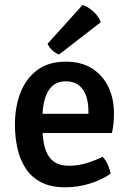

<svg xmlns="http://www.w3.org/2000/svg" viewBox="-20 -764 540 797"><path d="M111.5 -212V-291.5H347V-304.5Q347 -337.5 337.8 -365.2Q328.5 -393 307.5 -409.8Q286.5 -426.5 252.5 -426.5Q203.5 -426.5 179.8 -385.2Q156 -344 156 -271V-237Q156 -191.5 165.2 -155Q174.5 -118.5 198.5 -97.2Q222.5 -76 267.5 -76Q305 -76 339.5 -86.8Q374 -97.5 406 -113Q419 -100 427.8 -80Q436.5 -60 439 -43Q403 -17.5 353 -2Q303 13.5 251 13.5Q190.5 13.5 150 -7.8Q109.5 -29 86 -65.8Q62.5 -102.5 52.2 -149Q42 -195.5 42 -246Q42 -321 65.2 -380Q88.5 -439 135.2 -473.5Q182 -508 253 -508Q318 -508 362.5 -479.5Q407 -451 430 -402.8Q453 -354.5 453 -294.5Q453 -269 451.2 -251.2Q449.5 -233.5 444.5 -212ZM323 -743.5Q346 -736 368 -715.8Q390 -695.5 398.5 -672L225.5 -538Q211 -542.5 197.2 -555Q183.5 -567.5 177.5 -582.5Z"/></svg>

Font: Signika Negative Medium
Style: Regular
Weight: 500
Designer: Anna Giedry
Foundry: Anna Giedry
Version: Version 2.001